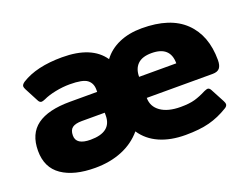

<svg xmlns="http://www.w3.org/2000/svg" viewBox="-85 -664 1101 849"><g transform="rotate(-20 465.5 -240.0)"><path d="M23 -142Q23 -222 75 -260Q127 -298 230 -298H358V-309Q358 -339 337 -355Q316 -371 255 -371Q222 -371 187.5 -364Q153 -357 130 -346Q118 -341 113 -341Q103 -341 97 -354L64 -417Q59 -427 59 -432Q59 -441 72 -450Q143 -495 264 -495Q403 -495 457 -416Q485 -454 531.5 -474.5Q578 -495 639 -495Q772 -495 840 -429.5Q908 -364 908 -248Q908 -222 898 -210Q888 -198 865 -198H555Q555 -157 589 -133Q623 -109 683 -109Q724 -109 750 -116.5Q776 -124 805 -139Q817 -144 821 -144Q830 -144 836 -132L870 -68Q875 -58 875 -53Q875 -43 863 -36Q819 -9 773 3Q727 15 661 15Q591 15 539 -8Q487 -31 457 -76Q419 -31 362.5 -8Q306 15 236 15Q137 15 80 -24Q23 -63 23 -142ZM730 -297Q730 -377 642 -377Q598 -377 576.5 -356Q555 -335 555 -297ZM358 -187V-200H250Q220 -200 205.5 -189.5Q191 -179 191 -153Q191 -109 259 -109Q358 -109 358 -187Z"/></g></svg>

Font: Mitr SemiBold
Style: Regular
Weight: 600
Designer: Thanarat Vachiruckul
Foundry: Cadson Demak
Version: Version 1.002